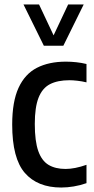

<svg xmlns="http://www.w3.org/2000/svg" viewBox="-20 -828 419 858"><path d="M253.5 10Q148 10 91.2 -55Q34.5 -120 34.5 -271.5Q34.5 -374 63 -435.8Q91.5 -497.5 145 -525Q198.5 -552.5 274.5 -552.5Q297 -552.5 320.5 -550Q344 -547.5 366.5 -542V-460Q345.5 -465 325.5 -467.2Q305.5 -469.5 290.5 -469.5Q237.5 -469.5 203.2 -451.8Q169 -434 152.2 -391.2Q135.5 -348.5 135.5 -274Q135.5 -197 151 -153.2Q166.5 -109.5 197 -91.2Q227.5 -73 273 -73Q314 -73 366.5 -91.5V-9.5Q338 0.5 309.2 5.2Q280.5 10 253.5 10ZM176 -623.5 85 -808H154.5L219.5 -670L284.5 -808H354L263 -623.5Z"/></svg>

Font: Encode Sans Cnd Md
Style: Regular
Weight: 500
Width: 3
Designer: Multiple Designers
Foundry: Impallari Type
Version: Version 3.002; ttfautohint (v1.8.3) -l 8 -r 50 -G 200 -x 14 